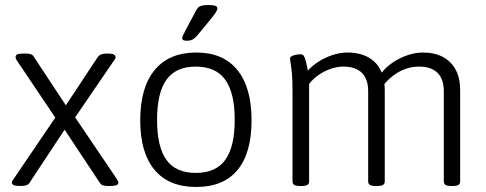

<svg xmlns="http://www.w3.org/2000/svg" viewBox="-20 -738 1932 764"><path d="M60 2Q42 2 34.5 -1.5Q27 -5 27 -12Q27 -15 30 -20Q33 -25 37 -30L200 -270L50 -493Q46 -498 44 -503Q42 -508 42 -511Q42 -519 49.5 -522Q57 -525 75 -525H83Q94 -525 102 -522.5Q110 -520 114 -513L242 -319L369 -511Q375 -519 384 -522Q393 -525 404 -525H408Q426 -525 433 -521Q440 -517 440 -511Q440 -507 437 -502Q434 -497 430 -492L279 -271L442 -30Q446 -23 448.5 -19Q451 -15 451 -11Q451 -4 443 -1Q435 2 418 2H409Q397 2 389.5 -0.5Q382 -3 377 -11L237 -222L97 -10Q92 -3 83.5 -0.5Q75 2 63 2Z M761 6Q652 6 595 -62Q538 -130 538 -259Q538 -390 595.5 -459.5Q653 -529 761 -529Q868 -529 924.5 -459.5Q981 -390 981 -259Q981 -129 925 -61.5Q869 6 761 6ZM759 -50Q839 -50 876.5 -102Q914 -154 914 -261Q914 -368 876.5 -420.5Q839 -473 759 -473Q680 -473 642.5 -421Q605 -369 605 -261Q605 -154 642 -102Q679 -50 759 -50ZM721 -576Q713 -576 709 -578.5Q705 -581 705 -586Q705 -591 708.5 -597.5Q712 -604 717 -615L758 -692Q763 -702 768 -707.5Q773 -713 783 -715.5Q793 -718 809 -718Q827 -718 836 -715Q845 -712 845 -705Q845 -698 838 -687.5Q831 -677 817 -660L766 -598Q758 -589 751.5 -584Q745 -579 738 -577.5Q731 -576 721 -576Z M1173 2Q1157 2 1150.5 -2.5Q1144 -7 1144 -16V-373Q1144 -420 1141.5 -446.5Q1139 -473 1136.5 -486.5Q1134 -500 1134 -506Q1134 -510 1138.5 -513Q1143 -516 1149.5 -518Q1156 -520 1163.5 -521Q1171 -522 1176 -522Q1184 -522 1188 -517Q1192 -512 1196 -498Q1200 -484 1205 -457Q1223 -477 1248 -493Q1273 -509 1303 -519Q1333 -529 1363 -529Q1393 -529 1419.5 -521Q1446 -513 1466.5 -495.5Q1487 -478 1499 -449Q1517 -472 1544 -490Q1571 -508 1602 -518.5Q1633 -529 1663 -529Q1710 -529 1743 -511Q1776 -493 1793.5 -460Q1811 -427 1811 -379V-16Q1811 -7 1804.5 -2.5Q1798 2 1782 2H1775Q1759 2 1752.5 -2.5Q1746 -7 1746 -16V-375Q1746 -423 1721 -448Q1696 -473 1647 -473Q1623 -473 1600.5 -466Q1578 -459 1559 -447Q1540 -435 1526 -421.5Q1512 -408 1504 -396L1503 -426Q1508 -417 1509.5 -404.5Q1511 -392 1511 -379V-16Q1511 -7 1504.5 -2.5Q1498 2 1482 2H1474Q1458 2 1451.5 -2.5Q1445 -7 1445 -16V-375Q1445 -423 1420 -448Q1395 -473 1346 -473Q1322 -473 1297 -464.5Q1272 -456 1249 -440.5Q1226 -425 1210 -404V-16Q1210 -7 1203.5 -2.5Q1197 2 1181 2Z"/></svg>

Font: Asap Light
Style: Regular
Weight: 300
Designer: Pablo Cosgaya
Foundry: Omnibus-Type
Version: Version 3.001